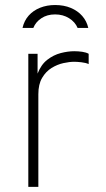

<svg xmlns="http://www.w3.org/2000/svg" viewBox="-20 -726 410 746"><path d="M90 0V-517H126V-440Q139.5 -475 163.8 -493.8Q188 -512.5 216 -519.8Q244 -527 268.5 -527Q284 -527 299.5 -524.8Q315 -522.5 324.5 -517V-477Q314 -482 296.8 -484Q279.5 -486 268.5 -486Q250 -486 226.2 -480.8Q202.5 -475.5 180.2 -461.8Q158 -448 143.5 -423.2Q129 -398.5 129 -360V0ZM67.5 -617.5Q74 -646 91.8 -665.8Q109.5 -685.5 136 -696Q162.5 -706.5 194 -706.5Q228.5 -706.5 255.2 -695.2Q282 -684 299.5 -664Q317 -644 323 -617.5H281.5Q272 -640.5 248.5 -655.2Q225 -670 194 -670Q163 -670 140.8 -655.2Q118.5 -640.5 109.5 -617.5Z"/></svg>

Font: Public Sans Thin Thin
Style: Regular
Weight: 250
Version: Version 2.001